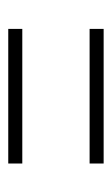

<svg xmlns="http://www.w3.org/2000/svg" viewBox="77 -590 271 465"><g transform="rotate(-90 212.5 -357.5)"><path d="M49 -439H375V-473H49ZM49 -242H375V-276H49Z"/></g></svg>

Font: Noto Serif Khmer ExtraCondensed ExtraLight
Style: Regular
Weight: 200
Width: 2
Designer: Danh Hong and the Monotype Design Team
Foundry: Monotype Imaging Inc.
Version: Version 2.004